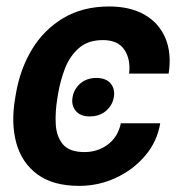

<svg xmlns="http://www.w3.org/2000/svg" viewBox="-20 -573 565 602"><path d="M207.5 -268.1Q211.9 -293.9 231.9 -311.3Q252 -328.6 281.7 -328.6Q312.5 -328.6 326.9 -311.3Q341.3 -293.9 336.9 -268.1Q332.5 -242.7 312.3 -225.3Q292 -208 261.2 -208Q231.4 -208 217.3 -225.6Q203.1 -243.2 207.5 -268.1ZM228.5 9.8Q146 9.8 97.2 -26.4Q48.3 -62.5 31.2 -124.5Q14.2 -186.5 27.3 -263.7L29.8 -278.8Q43 -356.4 80.3 -418.2Q117.7 -480 178.7 -516.4Q239.7 -552.7 322.3 -552.7Q387.7 -552.7 432.9 -527.1Q478 -501.5 498.3 -454.1Q518.6 -406.7 508.8 -342.3H384.8Q390.1 -387.2 369.9 -417.2Q349.6 -447.3 302.7 -447.3Q255.9 -447.3 227.3 -422.1Q198.7 -397 183.8 -358.4Q168.9 -319.8 162.1 -278.8L159.7 -263.7Q152.8 -222.7 154.8 -184.1Q156.7 -145.5 177 -120.8Q197.3 -96.2 245.1 -96.2Q286.6 -96.2 318.4 -120.1Q350.1 -144 358.9 -186.5H482.4Q472.7 -128.9 435.1 -84.7Q397.5 -40.5 343.3 -15.4Q289.1 9.8 228.5 9.8Z"/></svg>

Font: Inter Tight SemiBold
Style: Italic
Weight: 600
Italic angle: -9.39999°
Designer: Rasmus Andersson
Foundry: rsms
Version: Version 3.004